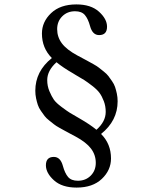

<svg xmlns="http://www.w3.org/2000/svg" viewBox="-20 -678 680 870"><path d="M215 -415Q170 -460 170 -526Q170 -579 211.5 -618.5Q253 -658 326 -658Q392 -658 428.5 -625Q465 -592 465 -557Q465 -519 429 -519Q399 -519 388 -560Q379 -593 364.5 -610Q350 -627 320 -627Q285 -627 262 -604Q239 -581 239 -546Q239 -510 260.5 -481.5Q282 -453 330 -427Q336 -424 353.5 -414.5Q371 -405 378.5 -401Q386 -397 403 -387.5Q420 -378 428 -371.5Q436 -365 450 -354Q464 -343 471 -333.5Q478 -324 487.5 -310.5Q497 -297 501.5 -283.5Q506 -270 509.5 -253.5Q513 -237 513 -219Q513 -131 438 -71Q483 -26 483 40Q483 93 441.5 132.5Q400 172 327 172Q261 172 224.5 139Q188 106 188 71Q188 33 224 33Q254 33 265 74Q274 107 288.5 124Q303 141 333 141Q368 141 391 118Q414 95 414 60Q414 24 392.5 -4.5Q371 -33 323 -59Q317 -62 299.5 -71.5Q282 -81 274.5 -85Q267 -89 250 -98.5Q233 -108 225 -114.5Q217 -121 203 -132Q189 -143 182 -152.5Q175 -162 165.5 -175.5Q156 -189 151.5 -202.5Q147 -216 143.5 -232.5Q140 -249 140 -267Q140 -355 215 -415ZM417 -90Q459 -127 459 -171Q459 -197 450.5 -219.5Q442 -242 431 -257Q420 -272 398 -289Q376 -306 362 -315Q348 -324 320 -340Q315 -343 312 -345Q265 -372 236 -396Q194 -358 194 -315Q194 -288 204 -264.5Q214 -241 224 -226.5Q234 -212 259.5 -193Q285 -174 296.5 -167Q308 -160 341 -141Q388 -114 417 -90Z"/></svg>

Font: Libertinus Mono
Style: Regular
Weight: 400
Designer: Philipp H. Poll
Foundry: Khaled Hosny
Version: Version 6.7